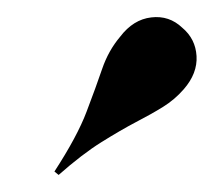

<svg xmlns="http://www.w3.org/2000/svg" viewBox="-20 -688 260 224"><path d="M48.4 -483.9 43.5 -487.9Q70.2 -529 81 -557.7Q91.9 -586.3 99.2 -607.7Q106.5 -629 120.2 -645.2Q135.5 -665.3 156.5 -667.7Q177.4 -670.2 192.7 -655.6Q208.1 -642.7 209.3 -622.6Q210.5 -602.4 194.4 -583.9Q183.9 -571.8 170.2 -563.3Q156.5 -554.8 138.7 -545.6Q121 -536.3 98.4 -522.2Q75.8 -508.1 48.4 -483.9Z"/></svg>

Font: Playfair 144pt
Style: Bold
Weight: 700
Version: Version 2.001;gftools[0.9.30]